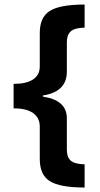

<svg xmlns="http://www.w3.org/2000/svg" viewBox="-20 -731 446 853"><path d="M355.9 102.1Q245.2 102.1 200.7 73.3Q156.7 45.5 156.7 -24.8V-168.4Q156.7 -207.8 126.9 -228.8Q97.1 -249.7 40.4 -249.7V-358.4Q97.6 -358.4 127.1 -378.2Q156.7 -397.9 156.7 -435.8V-584.4Q156.7 -654.2 200.7 -682Q245.2 -710.8 355.9 -710.8V-608.2Q311.9 -607.2 294.5 -591.8Q277 -576.3 277 -544V-408Q274 -322.5 170.4 -306.9V-301.8Q277 -286.1 277 -205.3V-65.2Q277 -32.4 294.5 -17.2Q311.9 -2 355.9 -1Z"/></svg>

Font: Khula
Style: Bold
Weight: 700
Designer: Erin McLaughlin, Steve Matteson
Version: Version 1.000;PS 1.0;hotconv 1.0.72;makeotf.lib2.5.5900; ttf